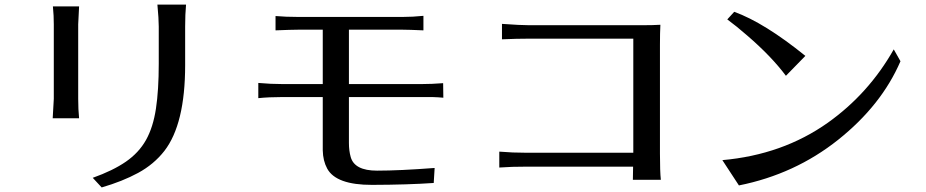

<svg xmlns="http://www.w3.org/2000/svg" viewBox="-20 -780 4040 838"><path d="M210 -263.7Q214.8 -338.9 214.8 -348.6V-673.8Q214.8 -687.5 213.9 -711.9L210.9 -752H325.2Q321.3 -683.6 321.3 -673.8V-348.6Q321.3 -327.1 322.3 -303.7L325.2 -263.7ZM384.8 -3.9Q472.7 -35.2 529.3 -74.2Q585.9 -113.3 617.2 -168.9Q648.4 -224.6 660.6 -305.7Q672.9 -386.7 672.9 -502V-664.1Q672.9 -697.3 667 -759.8H792Q788.1 -717.8 788.1 -664.1V-496.1Q788.1 -238.3 697.3 -121.1Q651.4 -62.5 583 -25.4Q514.6 11.7 423.8 38.1Z M1107.4 -351.6V-418Q1162.1 -413.1 1211.9 -413.1H1388.7V-650.4H1280.3Q1252.9 -650.4 1182.6 -647.5V-710Q1228.5 -706.1 1280.3 -706.1H1738.3Q1781.2 -706.1 1828.1 -710.9V-647.5Q1764.6 -650.4 1738.3 -650.4H1502.9V-413.1H1821.3Q1837.9 -413.1 1866.2 -414.1L1914.1 -417L1915 -353.5Q1895.5 -355.5 1867.2 -356.4H1502.9V-156.2Q1502.9 -122.1 1510.7 -94.7Q1527.3 -35.2 1625.5 -35.2Q1723.6 -35.2 1877 -46.9L1873 18.6Q1760.7 26.4 1604 26.9Q1447.3 27.3 1408.2 -43.9Q1389.6 -78.1 1388.7 -124V-356.4H1211.9Q1153.3 -356.4 1107.4 -351.6Z M2159.2 -48.8V-118.2Q2216.8 -113.3 2279.3 -113.3H2744.1V-611.3H2291Q2234.4 -611.3 2170.9 -608.4V-675.8Q2252 -669.9 2291 -669.9H2778.3Q2832 -669.9 2862.3 -671.9Q2860.4 -635.7 2860.4 -584V-109.4Q2860.4 -31.2 2864.3 4.9H2742.2L2743.2 -52.7H2283.2Q2251 -52.7 2216.8 -51.8Z M3132.8 -81.1Q3395.5 -104.5 3592.8 -244.1Q3771.5 -371.1 3880.9 -564.5L3910.2 -512.7Q3827.1 -320.3 3638.2 -169.9Q3449.2 -19.5 3205.1 29.3ZM3154.3 -695.3 3184.6 -728.5Q3316.4 -680.7 3495.1 -536.1L3410.2 -449.2Q3346.7 -534.2 3241.2 -625Q3194.3 -666 3154.3 -695.3Z"/></svg>

Font: GenEi LateGo v2
Style: Medium
Weight: 500
Designer: o_tamon (Modified)
Foundry: o_tamon / Adobe Systems Incorporated / FONT 910 / Philipp H. Poll
Version: Version 2.1;Original Version 1.004